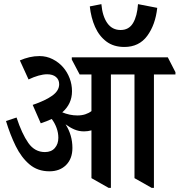

<svg xmlns="http://www.w3.org/2000/svg" viewBox="-20 -901 868 928"><path d="M219 -73Q162 -73 122.5 -106.5Q83 -140 56 -195Q29 -250 9 -316L60 -333Q86 -254 117 -210Q148 -166 197 -166Q228 -166 245 -185.5Q262 -205 262 -235Q262 -259 253.5 -282.5Q245 -306 230 -326Q207 -315 177 -305L138 -394Q200 -415 233 -439Q266 -463 266 -494Q266 -516 250.5 -529Q235 -542 208 -542Q189 -542 166 -535.5Q143 -529 118 -517L76 -609Q99 -619 122.5 -624.5Q146 -630 171 -630Q205 -630 234.5 -615Q264 -600 285 -576Q305 -553 316.5 -523Q328 -493 328 -460Q328 -399 281 -358Q298 -351 316.5 -347Q335 -343 354 -343Q375 -343 392 -348.5Q409 -354 422 -364V-541H365L327 -613V-624H583L620 -552V-541H516V7H505L422 -40V-271Q405 -266 386 -266Q361 -266 339 -275.5Q317 -285 297 -300Q330 -248 330 -186Q330 -134 299.5 -103.5Q269 -73 219 -73ZM713 7 630 -40V-541H563L525 -613V-624H791L828 -552V-541H724V7ZM581 -674Q529 -674 494 -700.5Q459 -727 439.5 -771Q420 -815 414 -870L470 -881Q475 -823 498.5 -789.5Q522 -756 563 -756Q603 -756 623 -789.5Q643 -823 647 -881L740 -863Q731 -781 691.5 -727.5Q652 -674 581 -674Z"/></svg>

Font: Noto Serif Devanagari ExtraCondensed SemiBold
Style: Regular
Weight: 600
Width: 2
Designer: Universal Thirst, Indian Type Foundry and the Monotype Design Team
Foundry: Monotype Imaging Inc.
Version: Version 2.004; ttfautohint (v1.8.4.7-5d5b)